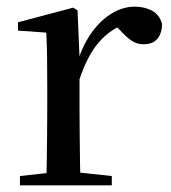

<svg xmlns="http://www.w3.org/2000/svg" viewBox="-20 -557 513 577"><path d="M40 0V-28L149 -40H204L316 -28V0ZM119 0Q120 -25 120.5 -66Q121 -107 121.5 -152Q122 -197 122 -230V-295Q122 -347 121.5 -385Q121 -423 119 -459L34 -465V-490L200 -534L213 -526L219 -385V-384V-230Q219 -197 219.5 -152Q220 -107 220.5 -66Q221 -25 222 0ZM219 -319 194 -374H214Q230 -424 256.5 -460.5Q283 -497 316.5 -517Q350 -537 385 -537Q415 -537 437.5 -524.5Q460 -512 467 -485Q467 -458 453.5 -441Q440 -424 411 -424Q391 -424 375 -435Q359 -446 341 -466L318 -489L361 -487Q312 -470 277.5 -430.5Q243 -391 219 -319Z"/></svg>

Font: Noto Serif SC ExtraLight Medium
Style: Regular
Weight: 500
Version: Version 2.002-H1;hotconv 1.1.0;makeotfexe 2.6.0